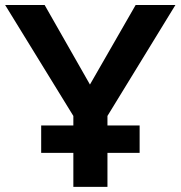

<svg xmlns="http://www.w3.org/2000/svg" viewBox="-21 -726 702 746"><path d="M396.5 0H264V-132H139V-238.5H264V-275.5L-1 -706.5H152.5L328.5 -397.5L506 -706.5H660.5L396.5 -275.5V-238.5H521.5V-132H396.5Z"/></svg>

Font: Acari Sans
Style: Bold
Weight: 700
Designer: Alfredo Marco Pradil and Stefan Peev (font) & Cristiano Sobral (main changes)
Foundry: Alfredo Marco Pradil and Stefan Peev (font) & Cristiano Sobral (main changes)
Version: Version 1.063; ttfautohint (v1.8.3)